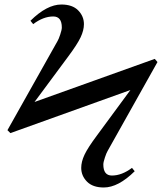

<svg xmlns="http://www.w3.org/2000/svg" viewBox="-20 -817 743 851"><path d="M678 -542 457 -148Q452 -140 445 -119Q438 -98 438 -88Q438 -39 476 -39Q520 -39 565 -73L577 -58Q504 14 440 14Q391 14 365.5 -12Q340 -38 340 -73Q340 -100 354.5 -131Q369 -162 410 -217L558 -418L26 -227L13 -240L235 -635Q240 -643 247 -664Q254 -685 254 -695Q254 -744 216 -744Q172 -744 127 -710L115 -725Q188 -797 252 -797Q301 -797 326.5 -771Q352 -745 352 -710Q352 -683 337.5 -652Q323 -621 282 -566L133 -365L666 -556Z"/></svg>

Font: STIX MathJax Main
Style: Regular
Weight: 400
Designer: MicroPress Inc., with final additions and corrections provided by Coen Hoffman, Elsevier (retired)
Version: Version 1.1.1